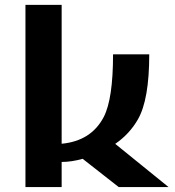

<svg xmlns="http://www.w3.org/2000/svg" viewBox="-20 -757 707 777"><path d="M83 0V-737.3H229.5V-175.3Q349.1 -186.5 399.9 -283.7Q437.5 -356.4 437.5 -537.1H584Q584 -353.5 538.1 -273.9Q504.4 -214.8 446.3 -174.8L662.1 0H460.4L314.5 -114.3Q269.5 -101.6 229.5 -101.6V0Z"/></svg>

Font: Klaudia
Style: Bold
Weight: 700
Designer: Wojciech Kalinowski "wmk69" (wmk69@o2.pl)
Foundry: Wojciech Kalinowski "wmk69" (wmk69@o2.pl)
Version: Version 3.1.0; 2021-05-10